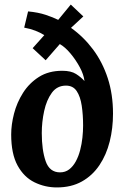

<svg xmlns="http://www.w3.org/2000/svg" viewBox="-20 -810 562 841"><path d="M290 -790 345 -738 291 -688Q346 -649 387.5 -593.5Q429 -538 452 -467.5Q475 -397 475 -312Q475 -248 460.5 -190Q446 -132 415.5 -86.5Q385 -41 338.5 -15Q292 11 229 11Q177 11 131 -11.5Q85 -34 57 -85Q29 -136 29 -221Q29 -264 41.5 -312.5Q54 -361 81 -403.5Q108 -446 150.5 -473Q193 -500 253 -500Q291 -500 313 -486Q335 -472 350 -455Q347 -483 329.5 -515.5Q312 -548 288.5 -576Q265 -604 242 -617L180 -546L123 -599L174 -656Q157 -667 135 -675.5Q113 -684 86 -689L103 -760Q147 -756 180 -745Q213 -734 235 -723ZM269 -435Q230 -435 207 -403.5Q184 -372 173.5 -324Q163 -276 163 -227Q163 -153 180 -104Q197 -55 243 -55Q266 -55 283 -68Q300 -81 312 -103Q324 -125 331 -152Q338 -179 341 -207Q344 -235 344 -260Q344 -307 338 -347Q332 -387 316 -411Q300 -435 269 -435Z"/></svg>

Font: Lora Italic
Style: Italic
Weight: 400
Italic angle: -3°
Designer: Olga Karpushina, Alexei Vanyashin (Cyrillic)
Foundry: Cyreal
Version: Version 2.210; ttfautohint (v1.8.1.43-b0c9)